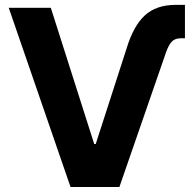

<svg xmlns="http://www.w3.org/2000/svg" viewBox="-20 -750 777 770"><path d="M487.9 -556.4Q515.3 -646.3 560.7 -688.1Q606.1 -730 683.2 -730.5H721.7V-596.5H704.1Q680.3 -596 667.9 -582Q655.5 -568 645.5 -539.1L458.8 0H262.9L15 -718.8H183.8L357.8 -172.5H363.9Z"/></svg>

Font: Inter Display V
Style: Regular
Weight: 400
Designer: Rasmus Andersson
Foundry: rsms
Version: Version 3.015;git-src